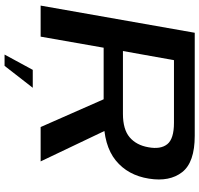

<svg xmlns="http://www.w3.org/2000/svg" viewBox="-36 -679 873 841"><g transform="rotate(90 400.5 -258.5)"><path d="M4.5 0H140.5L189 -276H497Q617.5 -276 682.8 -329Q748 -382 762.5 -474.5Q777 -565 734 -620Q691 -675 574.5 -675H123.5ZM536.5 0H687L533 -323L395.5 -320ZM203.5 -360.5 243.5 -584H518Q588 -584 611.5 -554.8Q635 -525.5 625 -472Q616 -419.5 581.5 -390Q547 -360.5 478.5 -360.5ZM219 158H268.5L364.5 34.5H286Z"/></g></svg>

Font: Anybody Expanded Medium
Style: Italic
Weight: 500
Width: 7
Italic angle: -10°
Version: Version 1.113;gftools[0.9.25]